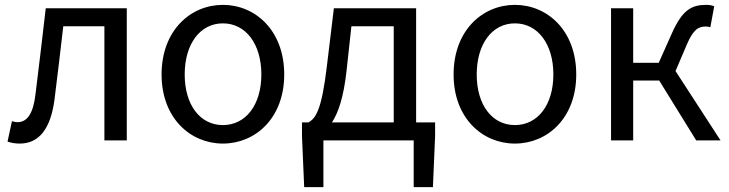

<svg xmlns="http://www.w3.org/2000/svg" viewBox="-20 -577 2995 789"><path d="M61 13C140 13 188 -47 204 -168C217 -268 228 -369 240 -469H409V0H501V-543H168C154 -425 141 -308 126 -191C117 -110 91 -75 53 -75C43 -75 36 -77 29 -79L11 5C27 10 41 13 61 13Z M896 13C1029 13 1148 -91 1148 -271C1148 -452 1029 -557 896 -557C763 -557 644 -452 644 -271C644 -91 763 13 896 13ZM896 -63C802 -63 739 -146 739 -271C739 -396 802 -481 896 -481C990 -481 1054 -396 1054 -271C1054 -146 990 -63 896 -63Z M1309 0H1680V192H1759L1768 -17V-74H1690V-543H1352L1323 -303C1302 -127 1278 -90 1247 -74H1221V-17L1230 192H1309ZM1404 -285 1424 -469H1598V-74H1344C1370 -113 1392 -177 1404 -285Z M2096 13C2229 13 2348 -91 2348 -271C2348 -452 2229 -557 2096 -557C1963 -557 1844 -452 1844 -271C1844 -91 1963 13 2096 13ZM2096 -63C2002 -63 1939 -146 1939 -271C1939 -396 2002 -481 2096 -481C2190 -481 2254 -396 2254 -271C2254 -146 2190 -63 2096 -63Z M2491 0H2582V-246H2689L2841 0H2941L2756 -285L2802 -393C2830 -459 2852 -468 2881 -468C2889 -468 2893 -467 2899 -465L2915 -551C2907 -555 2895 -557 2883 -557C2824 -557 2785 -539 2741 -440L2687 -319H2582V-543H2491Z"/></svg>

Font: Noto Sans JP
Style: Regular
Weight: 400
Designer: Ryoko NISHIZUKA  (kana, bopomofo & ideographs); Paul D. Hunt (Latin, Greek & Cyrillic); Sandoll Communications , Soo-you
Foundry: Adobe
Version: Version 2.002;hotconv 1.0.116;makeotfexe 2.5.65601